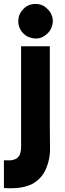

<svg xmlns="http://www.w3.org/2000/svg" viewBox="-33 -749 336 993"><path d="M151.4 -728.5Q164.1 -728.5 174.8 -725.6Q185.5 -722.7 197.3 -715.8Q206.1 -709 213.9 -701.2Q221.7 -693.4 227.5 -684.6Q240.2 -663.1 240.2 -638.7Q239.3 -614.3 226.6 -592.8Q220.7 -584 213.9 -577.1Q207 -570.3 199.2 -564.5Q179.7 -551.8 164.1 -550.8Q148.4 -549.8 151.4 -549.8Q148.4 -549.8 146.5 -549.8Q144.5 -549.8 141.6 -550.8Q131.8 -551.8 124 -554.7Q115.2 -556.6 106.4 -561.5Q96.7 -567.4 88.9 -575.2Q81.1 -582 75.2 -591.8Q61.5 -613.3 61.5 -638.7Q61.5 -664.1 74.2 -685.5Q80.1 -694.3 86.9 -701.2Q93.8 -709 102.5 -714.8Q112.3 -720.7 122.1 -724.6Q132.8 -727.5 143.6 -728.5Q146.5 -728.5 148.4 -728.5Q150.4 -728.5 151.4 -728.5ZM76.2 9.8Q76.2 -7.8 76.2 -26.4Q76.2 -44.9 76.2 -62.5Q76.2 -102.5 76.2 -142.6Q76.2 -182.6 76.2 -221.7Q76.2 -261.7 76.2 -301.8Q76.2 -340.8 76.2 -380.9Q76.2 -413.1 76.2 -445.3Q76.2 -477.5 76.2 -509.8Q78.1 -509.8 81.1 -509.8Q84 -509.8 85.9 -509.8Q100.6 -509.8 115.2 -509.8Q129.9 -509.8 144.5 -509.8Q154.3 -509.8 165 -509.8Q174.8 -509.8 184.6 -509.8Q195.3 -509.8 205.1 -509.8Q214.8 -509.8 224.6 -509.8Q224.6 -507.8 224.6 -504.9Q224.6 -502.9 224.6 -500Q224.6 -442.4 224.6 -383.8Q224.6 -326.2 224.6 -267.6Q224.6 -228.5 224.6 -188.5Q224.6 -148.4 224.6 -109.4Q224.6 -49.8 225.6 13.7Q227.5 76.2 201.2 131.8Q189.5 155.3 172.9 172.9Q155.3 190.4 132.8 203.1Q98.6 218.8 61.5 222.7Q40 224.6 18.6 224.6Q2.9 224.6 -12.7 223.6Q-12.7 220.7 -12.7 218.8Q-12.7 216.8 -12.7 213.9Q-12.7 199.2 -12.7 183.6Q-12.7 168.9 -12.7 154.3Q-12.7 144.5 -12.7 134.8Q-12.7 125 -12.7 114.3Q-12.7 105.5 -12.7 96.7Q-12.7 87.9 -12.7 79.1Q-10.7 79.1 -7.8 80.1Q-4.9 80.1 -2 80.1Q9.8 80.1 21.5 80.1Q33.2 79.1 43.9 75.2Q50.8 72.3 56.6 67.4Q61.5 63.5 66.4 56.6Q70.3 49.8 73.2 38.1Q76.2 26.4 76.2 9.8Z"/></svg>

Font: LeFont
Style: Bold
Weight: 800
Designer: Leryon MEDIA
Version: Version 1.0